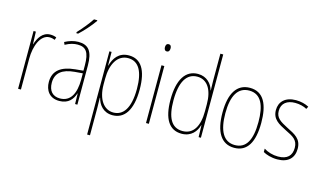

<svg xmlns="http://www.w3.org/2000/svg" viewBox="-109 -1112 2849 1692"><g transform="rotate(15 1316.0 -266.0)"><path d="M229 -535C157 -535 121 -470 104 -414H102L98 -527H77V0H103V-283C103 -394 145 -510 229 -510C248 -510 264 -505 277 -500L285 -524C268 -532 248 -535 229 -535Z M595 -757V-764H565C533 -715 491 -665 446 -616V-606H462C505 -645 562 -709 595 -757ZM485 -537C444 -537 400 -524 362 -503L372 -480C415 -504 452 -512 485 -512C560 -512 592 -471 592 -351V-303L519 -296C395 -284 323 -234 323 -129C323 -53 364 10 454 10C540 10 576 -43 593 -96H595L597 0H618V-356C618 -486 577 -537 485 -537ZM519 -273 593 -279V-220C592 -98 553 -13 454 -13C388 -13 350 -55 350 -129C350 -219 409 -263 519 -273Z M946 -537C853 -537 811 -472 792 -403H790L789 -527H769V232H795V-21C795 -56 794 -88 793 -110H796C811 -51 854 10 940 10C1047 10 1114 -80 1114 -270C1114 -449 1056 -537 946 -537ZM945 -512C1042 -512 1089 -427 1089 -270C1089 -86 1026 -15 941 -15C855 -15 795 -96 795 -232V-284C795 -418 849 -512 945 -512Z M1258 -723C1238 -723 1232 -706 1232 -690C1232 -672 1239 -657 1257 -657C1275 -657 1283 -671 1283 -691C1283 -707 1278 -723 1258 -723ZM1270 -527H1244V0H1270Z M1570 10C1659 10 1703 -50 1719 -108H1721L1724 0H1745V-760H1719V-511C1719 -483 1720 -456 1721 -425H1719C1705 -481 1657 -537 1576 -537C1463 -537 1399 -439 1399 -255C1399 -82 1456 10 1570 10ZM1572 -15C1470 -15 1426 -101 1426 -255C1426 -425 1479 -512 1576 -512C1668 -512 1719 -430 1719 -300V-234C1719 -100 1671 -15 1572 -15Z M2225 -264C2225 -428 2177 -537 2050 -537C1932 -537 1871 -440 1871 -265C1871 -88 1931 10 2050 10C2168 10 2225 -87 2225 -264ZM1897 -265C1897 -423 1946 -512 2050 -512C2160 -512 2199 -413 2199 -265C2199 -102 2153 -15 2049 -15C1945 -15 1897 -107 1897 -265Z M2594 -126C2594 -218 2532 -245 2459 -282C2390 -318 2346 -342 2346 -407C2346 -476 2395 -512 2469 -512C2508 -512 2549 -502 2576 -486L2588 -509C2557 -526 2515 -537 2470 -537C2371 -537 2320 -482 2320 -408C2320 -324 2378 -294 2453 -256C2521 -223 2567 -200 2567 -128C2567 -57 2528 -16 2443 -16C2395 -16 2349 -30 2313 -53V-22C2340 -6 2387 10 2443 10C2544 10 2594 -44 2594 -126Z"/></g></svg>

Font: Noto Sans Lao UI Cond Thin
Style: Regular
Weight: 100
Width: 3
Designer: Monotype Design Team
Foundry: Monotype Imaging Inc.
Version: Version 2.000